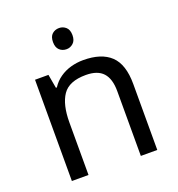

<svg xmlns="http://www.w3.org/2000/svg" viewBox="-133 -846 884 955"><g transform="rotate(-20 309.0 -368.5)"><path d="M285 -737Q305 -737 320.5 -723.5Q336 -710 336 -681Q336 -653 320.5 -639Q305 -625 285 -625Q263 -625 248 -639Q233 -653 233 -681Q233 -710 248 -723.5Q263 -737 285 -737ZM343 -546Q439 -546 488 -499.5Q537 -453 537 -349V0H450V-343Q450 -408 421 -440Q392 -472 330 -472Q241 -472 207 -422Q173 -372 173 -278V0H85V-536H156L169 -463H174Q192 -491 218.5 -509.5Q245 -528 277 -537Q309 -546 343 -546Z"/></g></svg>

Font: hexgurmukhi15
Style: Book
Weight: 400
Designer: Jelle Bosma - Monotype Design Team
Foundry: Monotype Imaging Inc.
Version: Version 2.003